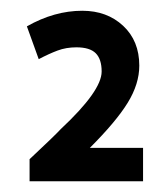

<svg xmlns="http://www.w3.org/2000/svg" viewBox="-20 -613 306 357"><path d="M122 -525Q147 -525 158 -514Q169 -503 169 -480Q169 -444 93 -373Q82 -361 35 -317V-276H246V-338H147Q196 -387 217.5 -422Q239 -457 239 -491Q239 -537 209 -565Q179 -593 133 -593Q81 -593 30 -564L52 -503Q71 -513 87 -519Q103 -525 122 -525Z"/></svg>

Font: Cambay Devanagari
Style: Regular
Weight: 700
Designer: Pooja Saxena
Foundry: Pooja Saxena
Version: Version 1.095;PS 001.095;hotconv 1.0.70;makeotf.lib2.5.58329